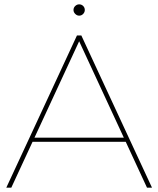

<svg xmlns="http://www.w3.org/2000/svg" viewBox="-20 -863 728 883"><path d="M9 0 334 -700H354L679 0H656L339 -684H349L32 0ZM116 -211 126 -230H561L571 -211ZM344 -791Q334 -791 326 -799Q318 -807 318 -817Q318 -828 326 -835.5Q334 -843 344 -843Q355 -843 362.5 -835.5Q370 -828 370 -817Q370 -807 362.5 -799Q355 -791 344 -791Z"/></svg>

Font: Montserrat Thin
Style: Regular
Weight: 100
Designer: Julieta Ulanovsky
Foundry: Julieta Ulanovsky
Version: Version 9.000